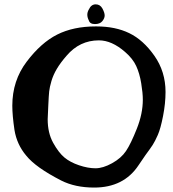

<svg xmlns="http://www.w3.org/2000/svg" viewBox="-20 -846 787 875"><path d="M384.8 -802.7Q395.5 -826.2 416 -826.2Q436.5 -826.2 446.8 -807.1Q457 -788.1 457 -775.4Q457 -762.7 446.3 -749.5Q435.5 -736.3 412.6 -736.3Q389.6 -736.3 384.8 -752.9Q377.9 -766.6 377.9 -778.8Q377.9 -791 384.8 -802.7ZM419.9 -725.6Q505.9 -725.6 569.3 -694.8Q632.8 -664.1 683.6 -591.8Q734.4 -519.5 734.4 -426.8Q734.4 -375 723.1 -317.4Q711.9 -259.8 699.2 -231Q686.5 -202.1 675.8 -185.5Q665 -168.9 642.6 -138.7L611.3 -92.8Q543.9 8.8 409.2 8.8Q322.3 8.8 258.8 -23.4Q142.6 -83 99.6 -136.7Q56.6 -187.5 45.9 -253.9Q36.1 -320.3 36.1 -364.3Q36.1 -478.5 101.6 -564.9Q167 -651.4 240.7 -688.5Q314.5 -725.6 416 -725.6ZM200.2 -367.2 197.3 -302.7Q197.3 -240.2 222.2 -195.3Q247.1 -150.4 273.4 -128.4Q299.8 -106.4 340.3 -92.8Q380.9 -79.1 415 -79.1Q449.2 -79.1 490.7 -102.1Q532.2 -125 554.2 -157.7Q576.2 -190.4 603.5 -259.3Q630.9 -328.1 630.9 -391.6Q630.9 -421.9 623.5 -466.8Q616.2 -511.7 600.6 -545.4Q585 -579.1 549.8 -609.4Q489.3 -662.1 430.7 -662.1Q342.8 -662.1 283.2 -591.8Q255.9 -560.5 239.3 -532.7Q222.7 -504.9 214.4 -476.6Q206.1 -448.2 204.1 -429.2Q202.1 -410.2 200.2 -367.2Z"/></svg>

Font: Essays1743
Style: Medium
Weight: 500
Designer: Based on the typeface in a 1743 English translation of the essays of Montaigne.  PostScript/TrueType font designed by Jo
Version: Version 002.100